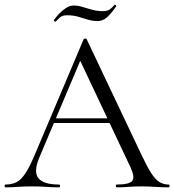

<svg xmlns="http://www.w3.org/2000/svg" viewBox="-23 -802 746 822"><path d="M194.2 -275.4 204.4 -295.4H469.2L476.2 -275.4ZM698.6 -12Q702.8 -12 702.8 -6Q702.8 0 698.6 0Q670.2 0 640.1 -2Q610 -4 582.4 -4Q550.8 -4 527.8 -2Q504.8 0 477 0Q473 0 473 -6Q473 -12 477 -12Q530 -12 542.9 -27.3Q555.8 -42.6 535.6 -86L314.2 -555L339.2 -585.8L145 -126.8Q119.6 -66 141.6 -39Q163.6 -12 229.2 -12Q234.2 -12 234.2 -6Q234.2 0 229.2 0Q199.2 0 174.2 -2Q149.2 -4 111.2 -4Q75.4 -4 53.5 -2Q31.6 0 0.8 0Q-3.2 0 -3.2 -6Q-3.2 -12 0.8 -12Q27.8 -12 47.7 -22.3Q67.6 -32.6 85.5 -59.5Q103.4 -86.4 124.4 -136L335 -633.8Q336.8 -636.8 342 -636.9Q347.2 -637 348.2 -633.8L583.8 -137Q607 -87.6 624.9 -60.1Q642.8 -32.6 660.3 -22.3Q677.8 -12 698.6 -12ZM417.8 -754.2Q437.2 -754.2 447.7 -762.2Q458.2 -770.2 467.2 -781.2Q469.2 -783.2 472.7 -779.8Q476.2 -776.4 474.2 -774.2Q447.2 -736.4 430.3 -724.1Q413.4 -711.8 395.2 -711.8Q373.2 -711.8 352.7 -718.2Q332.2 -724.6 311.1 -730.6Q290 -736.6 264.6 -736.6Q244.2 -736.6 234.9 -728.4Q225.6 -720.2 215.2 -709.6Q213.2 -708.6 209.7 -711.2Q206.2 -713.8 208.2 -716.6Q216.2 -728.4 229.6 -742.6Q243 -756.8 259.2 -767.6Q275.4 -778.4 292.8 -778.4Q310 -778.4 329.6 -772.4Q349.2 -766.4 371.4 -760.3Q393.6 -754.2 417.8 -754.2Z"/></svg>

Font: Cormorant Infant Light
Style: Regular
Weight: 300
Designer: Christian Thalmann (Catharsis Fonts)
Foundry: Catharsis Fonts
Version: Version 4.001